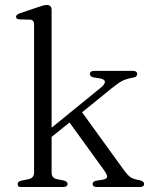

<svg xmlns="http://www.w3.org/2000/svg" viewBox="-20 -752 616 772"><path d="M65 0Q56 0 53.5 -3.2Q51 -6.5 51 -12.5Q51 -22 67 -26L94.5 -31.5Q117 -36.5 117 -58V-653.5Q117 -672 101 -673L59.5 -674Q44.5 -675 44.5 -684.5Q44.5 -693.5 61 -699L133.5 -723.5Q157 -732 168 -732Q187.5 -732 187.5 -711.5V-238.5L386.5 -400.5Q403 -414.5 401.8 -424Q400.5 -433.5 380 -437L357.5 -440.5Q341.5 -443.5 341.5 -454.5Q341.5 -467 359.5 -467H514Q531.5 -467 531.5 -454.5Q531.5 -448.5 527.5 -444.8Q523.5 -441 510.5 -439Q486.5 -434.5 471 -426.5Q455.5 -418.5 429 -397L310 -300.5L479 -67Q495 -45.5 506 -38.5Q517 -31.5 541.5 -27.5Q559.5 -23 559.5 -12.5Q559.5 0 541.5 0H369.5Q352.5 0 352.5 -12.5Q352.5 -22.5 367.5 -25.5L390 -29Q409.5 -32 410.8 -40.5Q412 -49 395.5 -71.5L259.5 -259.5L187.5 -201.5V-58Q187.5 -36 209.5 -31.5L235.5 -26.5Q251.5 -22.5 251.5 -13Q251.5 0 233 0Z"/></svg>

Font: Fraunces 9pt Light
Style: Regular
Weight: 300
Version: Version 1.000;[0bf87f6ff]